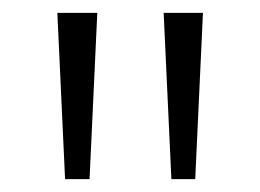

<svg xmlns="http://www.w3.org/2000/svg" viewBox="-20 -734 404 298"><path d="M131 -714 119 -456H81L69 -714ZM295 -714 283 -456H246L234 -714Z"/></svg>

Font: Noto Sans Lao Light
Style: Regular
Weight: 300
Designer: Monotype Design Team
Foundry: Monotype Imaging Inc.
Version: Version 2.003; ttfautohint (v1.8.4.7-5d5b)